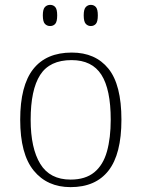

<svg xmlns="http://www.w3.org/2000/svg" viewBox="-20 -759 581 789"><path d="M270 10Q174 10 118.5 -58Q63 -126 63 -267Q63 -407 116.5 -475Q170 -543 275 -543Q372 -543 425.5 -477Q479 -411 479 -267Q479 -126 426 -58Q373 10 270 10ZM270 -21Q331 -21 367.5 -51Q404 -81 419.5 -136.5Q435 -192 435 -267Q435 -392 396.5 -452Q358 -512 274 -512Q184 -512 145 -451Q106 -390 106 -267Q106 -150 145.5 -85.5Q185 -21 270 -21ZM353 -652Q341 -652 332.5 -661Q324 -670 324 -696Q324 -721 332.5 -730Q341 -739 353 -739Q366 -739 374 -730Q382 -721 382 -696Q382 -670 374 -661Q366 -652 353 -652ZM186 -652Q173 -652 164.5 -661Q156 -670 156 -696Q156 -721 164.5 -730Q173 -739 186 -739Q199 -739 207 -730Q215 -721 215 -696Q215 -670 207 -661Q199 -652 186 -652Z"/></svg>

Font: Noto Rashi Hebrew ExtraLight
Style: Regular
Weight: 250
Version: Version 1.006